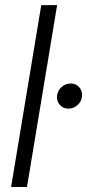

<svg xmlns="http://www.w3.org/2000/svg" viewBox="-20 -748 348 768"><path d="M208.5 -727.5 87.9 0H24.4L145 -727.5ZM253.9 -313.5Q231.4 -313.5 218.3 -329.6Q205.1 -345.7 208.5 -368.2Q211.9 -387.7 227.5 -400.9Q243.2 -414.1 262.2 -414.1Q284.7 -414.1 297.9 -397.9Q311 -381.8 307.6 -359.9Q304.7 -340.3 289.1 -326.9Q273.4 -313.5 253.9 -313.5Z"/></svg>

Font: Inter 28pt Light
Style: Italic
Weight: 300
Italic angle: -9.3988°
Designer: Rasmus Andersson
Foundry: rsms
Version: Version 4.001;git-66647c0bb